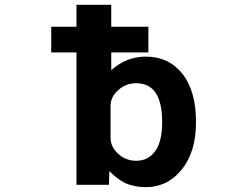

<svg xmlns="http://www.w3.org/2000/svg" viewBox="-20 -771 1040 803"><path d="M658.2 -260.7Q658.2 -422.9 549.8 -422.9Q505.9 -422.9 474.1 -394Q442.4 -365.2 442.4 -328.1V-194.3Q442.4 -157.2 474.1 -127.9Q505.9 -98.6 549.8 -98.6Q599.6 -98.6 628.9 -138.7Q658.2 -178.7 658.2 -260.7ZM194.3 -551.8V-659.2H299.8V-751H445.3V-659.2H600.6V-551.8H445.3V-477.5Q508.8 -534.2 589.8 -534.2Q685.5 -534.2 742.7 -462.4Q799.8 -390.6 799.8 -260.7Q799.8 -135.7 740.2 -62Q680.7 11.7 589.8 11.7Q541 11.7 502.9 -5.9Q468.8 -22.5 437.5 -55.7L435.5 2H299.8V-551.8Z"/></svg>

Font: Gen Shin Gothic Monospace Bold
Style: Bold
Weight: 700
Designer: [Source Han Sans]
Ryoko NISHIZUKA  (kana & ideographs); Paul D. Hunt (Latin, Greek & Cyrillic); Wenlong ZHANG  (bopomofo
Version: Version 1.002.20150607